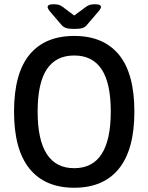

<svg xmlns="http://www.w3.org/2000/svg" viewBox="-20 -876 698 903"><path d="M329 7Q191 7 118.5 -83Q46 -173 46 -351Q46 -530 118.5 -618.5Q191 -707 329 -707Q467 -707 539.5 -618.5Q612 -530 612 -351Q612 -173 539.5 -83Q467 7 329 7ZM329 -85Q501 -85 501 -351Q501 -485 458 -550Q415 -615 329 -615Q243 -615 200 -550Q157 -485 157 -351Q157 -85 329 -85ZM426 -856Q442 -856 448.5 -852.5Q455 -849 455 -843Q455 -835 437 -815L389 -759Q380 -748 367.5 -744Q355 -740 329 -740Q304 -740 291.5 -744Q279 -748 269 -759L221 -815Q204 -834 204 -843Q204 -849 210.5 -852.5Q217 -856 233 -856Q245 -856 254 -854Q263 -852 273 -845L329 -803L386 -845Q395 -851 404 -853.5Q413 -856 426 -856Z"/></svg>

Font: Asap Semi Condensed Medium
Style: Regular
Weight: 500
Width: 4
Designer: Pablo Cosgaya
Foundry: Omnibus-Type
Version: Version 3.001; ttfautohint (v1.8.4.7-5d5b)